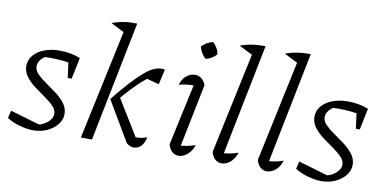

<svg xmlns="http://www.w3.org/2000/svg" viewBox="-71 -941 2326 1155"><g transform="rotate(10 1092.0 -363.5)"><path d="M17 -40 28 -86 222 -29 194 -31Q219 -34 240 -46.5Q261 -59 274 -76Q287 -93 287 -111Q287 -137 265.5 -159Q244 -181 211.5 -203.5Q179 -226 147 -250Q115 -274 93 -303Q71 -332 71 -368Q71 -405 95.5 -433.5Q120 -462 161.5 -477.5Q203 -493 255 -493Q286 -493 318 -487.5Q350 -482 380 -470L361 -423Q324 -432 285.5 -436Q247 -440 209 -440Q191 -440 173.5 -439.5Q156 -439 138 -436L181 -443Q160 -434 146 -415Q132 -396 132 -377Q132 -351 154 -329Q176 -307 208 -285Q240 -263 272 -239Q304 -215 326 -186Q348 -157 348 -121Q348 -87 324.5 -57.5Q301 -28 263 -10.5Q225 7 178 7Q140 7 94 -6Q48 -19 17 -40ZM329 -339 312 -470H380L353 -339Z M469 0 622 -716 684 -734 537 0ZM747 -15 603 -259 651 -291 811 -30 775 -59Q780 -59 785.5 -59Q791 -59 802 -59Q817 -59 832 -62Q847 -65 862 -71Q858 -48 848 -31Q838 -14 823.5 -5Q809 4 791 4Q781 4 768.5 -1Q756 -6 747 -15ZM603 -259Q655 -324 695.5 -368Q736 -412 767.5 -439.5Q799 -467 825 -479.5Q851 -492 875 -492Q882 -492 886.5 -491.5Q891 -491 896 -490L875 -397L785 -421L829 -439Q800 -418 773 -394.5Q746 -371 714.5 -337.5Q683 -304 638 -252ZM620 -665 531 -710Q564 -723 600.5 -729Q637 -735 684 -734Z M1063 -24 1049 -55Q1078 -56 1104.5 -61Q1131 -66 1157 -75Q1150 -51 1135.5 -32.5Q1121 -14 1102.5 -4Q1084 6 1065 6Q1043 6 1026 -9.5Q1009 -25 1002 -53L1090 -460L1101 -426Q1066 -427 1042.5 -424.5Q1019 -422 994 -415Q1001 -439 1014 -456Q1027 -473 1045 -482Q1063 -491 1082 -491Q1103 -491 1120 -478Q1137 -465 1147 -440ZM1154 -704Q1168 -690 1178.5 -672Q1189 -654 1191 -635Q1179 -621 1161.5 -610.5Q1144 -600 1125 -597Q1110 -610 1099.5 -628Q1089 -646 1085 -665Q1098 -679 1116 -689.5Q1134 -700 1154 -704Z M1404 -665 1314 -710Q1348 -723 1387 -729Q1426 -735 1468 -734ZM1326 -24 1311 -55Q1341 -56 1368 -61Q1395 -66 1419 -75Q1412 -51 1398 -32.5Q1384 -14 1365.5 -4Q1347 6 1328 6Q1306 6 1289 -9.5Q1272 -25 1265 -53L1406 -716L1468 -734Z M1680 -665 1590 -710Q1624 -723 1663 -729Q1702 -735 1744 -734ZM1602 -24 1587 -55Q1617 -56 1644 -61Q1671 -66 1695 -75Q1688 -51 1674 -32.5Q1660 -14 1641.5 -4Q1623 6 1604 6Q1582 6 1565 -9.5Q1548 -25 1541 -53L1682 -716L1744 -734Z M1777 -40 1788 -86 1982 -29 1954 -31Q1979 -34 2000 -46.5Q2021 -59 2034 -76Q2047 -93 2047 -111Q2047 -137 2025.5 -159Q2004 -181 1971.5 -203.5Q1939 -226 1907 -250Q1875 -274 1853 -303Q1831 -332 1831 -368Q1831 -405 1855.5 -433.5Q1880 -462 1921.5 -477.5Q1963 -493 2015 -493Q2046 -493 2078 -487.5Q2110 -482 2140 -470L2121 -423Q2084 -432 2045.5 -436Q2007 -440 1969 -440Q1951 -440 1933.5 -439.5Q1916 -439 1898 -436L1941 -443Q1920 -434 1906 -415Q1892 -396 1892 -377Q1892 -351 1914 -329Q1936 -307 1968 -285Q2000 -263 2032 -239Q2064 -215 2086 -186Q2108 -157 2108 -121Q2108 -87 2084.5 -57.5Q2061 -28 2023 -10.5Q1985 7 1938 7Q1900 7 1854 -6Q1808 -19 1777 -40ZM2089 -339 2072 -470H2140L2113 -339Z"/></g></svg>

Font: Piazzolla Thin Light
Style: Italic
Weight: 300
Italic angle: -11.3°
Version: Version 2.005